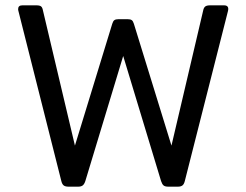

<svg xmlns="http://www.w3.org/2000/svg" viewBox="-20 -700 924 720"><path d="M210 -21 49 -659Q48 -662 48 -666Q48 -680 64 -680H116Q129 -680 134 -676Q139 -672 141 -661L261 -154L401 -611Q404 -621 409 -624.5Q414 -628 424 -628H459Q469 -628 474 -624.5Q479 -621 482 -611L623 -154L742 -661Q744 -671 749.5 -675.5Q755 -680 768 -680H820Q840 -680 835 -659L673 -21Q670 -9 664 -4.5Q658 0 647 0H611Q599 0 593.5 -4.5Q588 -9 584 -21L442 -490L300 -21Q296 -9 290 -4.5Q284 0 273 0H237Q225 0 219 -4.5Q213 -9 210 -21Z"/></svg>

Font: Mitr Light
Style: Regular
Weight: 300
Designer: Thanarat Vachiruckul
Foundry: Cadson Demak
Version: Version 1.002